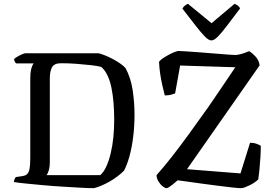

<svg xmlns="http://www.w3.org/2000/svg" viewBox="-20 -982 1430 1002"><path d="M470 0Q442 0 398.5 -2.5Q355 -5 305 -8Q255 -11 206 -15.5Q157 -20 116.5 -24Q76 -28 53 -32Q53 -40 56 -47Q59 -54 63 -58L90 -62Q110 -64 120 -72Q130 -80 134 -100Q138 -120 138 -158V-572Q138 -599 141.5 -615.5Q145 -632 149.5 -641Q154 -650 156 -651H64Q60 -655 57 -661Q54 -667 53 -673Q58 -679 70 -686Q82 -693 94.5 -698.5Q107 -704 113 -704H495Q511 -700 530.5 -692Q550 -684 570.5 -673Q591 -662 608 -650Q625 -638 635 -627Q663 -575 672.5 -510.5Q682 -446 682 -384Q682 -323 675 -267Q668 -211 655.5 -166Q643 -121 627 -91Q613 -77 593.5 -62Q574 -47 552 -34.5Q530 -22 508.5 -13Q487 -4 470 0ZM223 -68H503Q521 -83 534.5 -112.5Q548 -142 557.5 -181Q567 -220 571.5 -265Q576 -310 576 -355Q576 -403 572.5 -445.5Q569 -488 561.5 -524.5Q554 -561 540.5 -589Q527 -617 508 -633Q489 -638 454 -642Q419 -646 378.5 -649Q338 -652 299 -652Q263 -652 251.5 -631Q240 -610 240 -573V-134Q240 -111 234.5 -93Q229 -75 223 -68ZM849 0Q841 0 828.5 -10Q816 -20 806.5 -36Q797 -52 797 -68Q832 -107 874.5 -161Q917 -215 966 -282.5Q1015 -350 1069 -426Q1102 -475 1137.5 -526.5Q1173 -578 1208 -631L920 -640L894 -495Q888 -492 873.5 -488Q859 -484 840 -484Q834 -507 827 -537.5Q820 -568 815.5 -600Q811 -632 810 -660Q818 -670 832.5 -679.5Q847 -689 863 -697.5Q879 -706 892.5 -711Q906 -716 912 -716Q919 -716 949.5 -714Q980 -712 1021 -709Q1062 -706 1102.5 -702.5Q1143 -699 1172.5 -697Q1202 -695 1208 -695Q1216 -695 1229.5 -698Q1243 -701 1257 -706Q1271 -711 1280 -715Q1296 -706 1313.5 -687Q1331 -668 1335 -641L956 -99L1235 -77L1285 -237Q1304 -237 1319 -231.5Q1334 -226 1341 -221Q1341 -193 1339 -160.5Q1337 -128 1334 -97.5Q1331 -67 1328 -46Q1319 -37 1307 -29Q1295 -21 1281.5 -14.5Q1268 -8 1257 -4Q1246 0 1237 0Q1224 0 1189 -4Q1154 -8 1110.5 -13.5Q1067 -19 1024 -25Q981 -31 949 -35.5Q917 -40 907 -41Q895 -30 883.5 -21Q872 -12 863 -6Q854 0 849 0ZM1083 -771Q1069 -771 1048.5 -792Q1028 -813 999 -850.5Q970 -888 932 -937Q936 -945 944 -952Q952 -959 961 -962L1084 -861L1204 -962Q1213 -959 1221.5 -952.5Q1230 -946 1233 -938Q1194 -887 1165.5 -849Q1137 -811 1117 -791Q1097 -771 1083 -771Z"/></svg>

Font: Texturina Medium 12pt
Style: Regular
Weight: 400
Version: Version 1.002